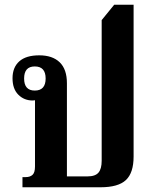

<svg xmlns="http://www.w3.org/2000/svg" viewBox="-20 -792 655 812"><path d="M75 0V-43H89Q107 -43 117.5 -52.5Q128 -62 128 -88V-368Q123 -367 118 -367Q82 -367 57.5 -391.5Q33 -416 33 -461Q33 -507 61.5 -532.5Q90 -558 146 -558Q202 -558 232.5 -528.5Q263 -499 263 -440V-46H350Q383 -46 396.5 -62Q410 -78 410 -112V-707L463 -772H545V-130Q545 -61 512.5 -30.5Q480 0 405 0ZM127 -409Q173 -409 173 -460Q173 -511 127 -511Q82 -511 82 -460Q82 -409 127 -409Z"/></svg>

Font: Noto Serif Thai SemiCondensed
Style: Bold
Weight: 700
Width: 4
Designer: Monotype Design Team
Foundry: Monotype Imaging Inc.
Version: Version 2.002; ttfautohint (v1.8.4.7-5d5b)